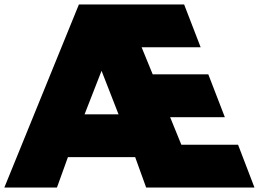

<svg xmlns="http://www.w3.org/2000/svg" viewBox="-40 -845 1167 865"><path d="M-20.5 0 315.5 -825H789.5L864 -632H598L648 -510H898.5L973 -317H726.5L777 -193H1032.5L1106.5 0H618.5L569 -137H266L216.5 0ZM341 -330H494L417.5 -526Z"/></svg>

Font: Spartan Thin Black
Style: Regular
Weight: 900
Version: Version 1.004